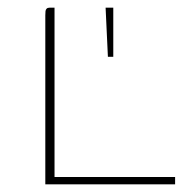

<svg xmlns="http://www.w3.org/2000/svg" viewBox="-20 -480 487 500"><path d="M122 -460V-19H436V0H98V-440Q98 -447 98.5 -451Q99 -455 101.5 -457.5Q104 -460 109 -460ZM261 -332 255 -460H275V-332Z"/></svg>

Font: Genos Thin Thin
Style: Regular
Weight: 250
Version: Version 1.010